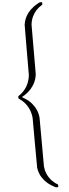

<svg xmlns="http://www.w3.org/2000/svg" viewBox="-151 -1801 1108 3101"><g transform="rotate(-5 403.0 -250.5)"><path d="M661 1243 655 1249H622L604 1240Q480 1179 410 1075Q361 1001 348 909Q346 897 346 499L345 98L343 82Q340 52 332 24Q313 -53 267.5 -117Q222 -181 157 -223Q155 -225 152 -227Q149 -229 148.5 -230Q148 -231 146.5 -232.5Q145 -234 144.5 -236.5Q144 -239 144 -242Q144 -245 144 -250Q144 -254 144 -256.5Q144 -259 144 -261.5Q144 -264 145 -265.5Q146 -267 146 -268Q146 -269 147.5 -270Q149 -271 150 -272Q151 -273 153 -275Q155 -277 157 -278Q222 -320 267.5 -384Q313 -448 332 -525Q340 -553 343 -583L345 -600L346 -1001Q346 -1398 348 -1410Q355 -1459 371 -1500Q413 -1610 520 -1689Q553 -1714 600 -1739L622 -1750H655L661 -1744V-1727V-1715Q661 -1706 651 -1702Q602 -1675 560.5 -1630Q519 -1585 495 -1533Q465 -1470 459 -1398Q458 -1389 458 -1001Q458 -614 457 -605Q446 -477 356 -370Q281 -290 202 -251Q261 -215 301 -185Q325 -165 356 -131Q446 -24 457 104Q458 113 458 501Q458 888 459 897Q469 1017 543 1108Q569 1141 602 1167Q625 1187 651 1201Q661 1205 661 1214V1226Z"/></g></svg>

Font: KaTeX_Size4
Style: Regular
Weight: 400
Version: Version 1.1; ttfautohint (v1.3)